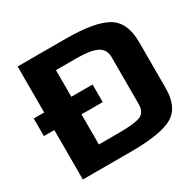

<svg xmlns="http://www.w3.org/2000/svg" viewBox="-144 -802 965 955"><g transform="rotate(-30 338.5 -324.5)"><path d="M10 -385V-284H348V-385ZM654 -452C654 -528.7 630.2 -580.7 582.5 -608C534.8 -635.3 456 -649 346 -649H70V0H347C461 0 540.7 -13 586 -39C631.3 -65 654 -114.7 654 -188ZM498 -188C498 -154.7 486.7 -133.5 464 -124.5C441.3 -115.5 400 -111 340 -111H226V-538H345C396.3 -538 434.7 -532 460 -520C485.3 -508 498 -486.3 498 -455Z"/></g></svg>

Font: Play
Style: Bold
Weight: 700
Designer: Jonas Hecksher
Foundry: Jonas Hecksher, Playtypeª, e-types AS
Version: Version 1.002